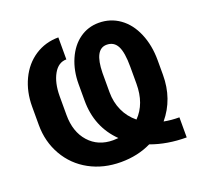

<svg xmlns="http://www.w3.org/2000/svg" viewBox="-126 -862 1056 1013"><g transform="rotate(-20 401.5 -355.5)"><path d="M756.8 6.3Q648.4 6.3 558.1 -26.9Q481.9 10.3 387.7 10.3Q289.6 10.3 211.7 -32.2Q133.8 -74.7 89.8 -151.4Q45.9 -228 45.9 -321.8V-425.3Q45.9 -508.3 78.1 -576.4Q110.4 -644.5 168.9 -682.9Q227.5 -721.2 300.8 -721.2V-597.7Q255.4 -597.7 228.5 -550Q201.7 -502.4 201.2 -428.2V-321.8Q201.2 -227.1 252.4 -169.7Q303.7 -112.3 387.7 -112.3L417 -113.8Q316.9 -211.9 316.9 -359.9V-452.6Q316.9 -528.8 344 -590.8Q371.1 -652.8 418.7 -686.8Q466.3 -720.7 526.4 -720.7Q591.8 -720.7 643.3 -684.1Q694.8 -647.5 723.4 -580.1Q752 -512.7 752 -428.7V-346.7Q752 -211.4 670.9 -114.3Q710.9 -106.4 756.8 -106.4ZM455.6 -356.9Q455.6 -300.8 477.1 -253.7Q498.5 -206.5 540 -172.9Q604.5 -238.3 604.5 -350.6V-445.3Q604.5 -526.4 585.9 -562Q567.4 -597.7 526.4 -597.7Q458 -597.7 455.6 -465.8Z"/></g></svg>

Font: Roboto-o
Style: o-Bold
Weight: 700
Designer: Google
Version: Version 2.134; 2016; ttfautohint (v1.6)